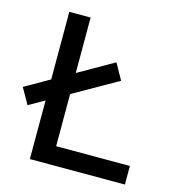

<svg xmlns="http://www.w3.org/2000/svg" viewBox="-118 -796 820 888"><g transform="rotate(15 291.5 -352.5)"><path d="M105 0V-705H207V-89H560V0ZM30 -238 -13 -314 376 -536 419 -459Z"/></g></svg>

Font: Nunito Sans 7pt Medium
Style: Regular
Weight: 500
Designer: Vernon Adams
Foundry: Vernon Adams
Version: Version 3.101;gftools[0.9.27]